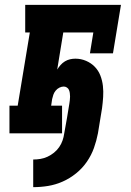

<svg xmlns="http://www.w3.org/2000/svg" viewBox="-20 -550 540 792"><path d="M117 222V108Q132 108 147 105.5Q162 103 176 96.5Q190 90 202.5 80Q215 70 224 57Q233 44 238 29.5Q243 15 245 0Q251 -31 256 -61.5Q261 -92 266 -122Q267 -129 268 -136.5Q269 -144 269 -151.5Q269 -159 268 -166Q267 -173 264.5 -179Q262 -185 256 -189Q250 -193 243 -193Q234 -193 225 -188.5Q216 -184 209.5 -176Q203 -168 200 -159Q197 -150 195 -141L191 -114H236V0H19V-114H53L103 -416H84V-530H479L446 -330H351L365 -416H241L216 -263Q222 -273 230 -282Q238 -291 248 -297Q258 -303 269 -305.5Q280 -308 291 -308Q314 -308 335 -299Q356 -290 371 -274.5Q386 -259 394 -238.5Q402 -218 404.5 -195.5Q407 -173 405.5 -150Q404 -127 401 -104L384 0Q378 31 367.5 60.5Q357 90 338.5 117Q320 144 294 165Q268 186 238.5 199Q209 212 178.5 217Q148 222 117 222Z"/></svg>

Font: Iosevka Curly Slab HvObl
Style: Regular
Weight: 900
Italic angle: -9°
Monospace: yes
Designer: Belleve Invis
Foundry: Belleve Invis
Version: Version 11.1.0; ttfautohint (v1.8.3)